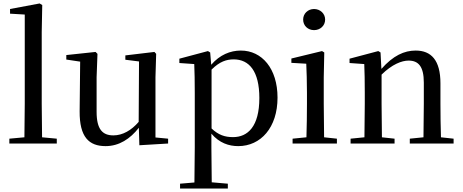

<svg xmlns="http://www.w3.org/2000/svg" viewBox="-20 -829 2673 1109"><path d="M120 0H308V-28L223 -36L221 -230V-644L224 -800L209 -809L38 -777V-750L123 -745V-230L121 -36L34 -28V0Z M785 10 951 0V-28L878 -35V-383L882 -518L872 -529L704 -509V-484L783 -474L781 -125C739 -76 688 -47 635 -47C573 -47 538 -81 538 -183V-383L543 -518L532 -529L363 -511V-485L443 -473L440 -186C439 -37 494 15 590 15C668 15 732 -27 782 -91Z M1356 15C1486 15 1583 -92 1583 -265C1583 -433 1493 -537 1371 -537C1310 -537 1249 -512 1200 -455L1194 -526L1181 -534L1016 -490V-465L1102 -459C1104 -410 1105 -361 1105 -293V23L1103 225L1020 232V260H1296V232L1203 224L1201 23V-57C1247 -3 1302 15 1356 15ZM1202 -427C1249 -474 1289 -486 1330 -486C1419 -486 1478 -418 1478 -263C1478 -98 1411 -37 1326 -37C1279 -37 1242 -49 1202 -87Z M1794 -655C1829 -655 1858 -680 1858 -716C1858 -751 1829 -777 1794 -777C1759 -777 1731 -751 1731 -716C1731 -680 1759 -655 1794 -655ZM1749 0H1926V-28L1852 -36L1850 -230V-382L1853 -526L1840 -534L1663 -491V-466L1749 -461C1751 -411 1753 -362 1753 -294V-230C1753 -176 1752 -92 1750 -36L1670 -28V0Z M2425 0H2600V-28L2527 -36C2525 -91 2524 -174 2524 -230V-348C2524 -482 2470 -537 2381 -537C2315 -537 2251 -508 2183 -431L2178 -526L2165 -534L1999 -490V-465L2084 -459C2086 -410 2087 -363 2087 -295V-230L2085 -36L2005 -28V0H2259V-28L2186 -36L2184 -230V-398C2245 -458 2301 -479 2340 -479C2396 -479 2428 -446 2428 -352V-230L2426 -36L2347 -28V0Z"/></svg>

Font: Source Han Serif CN Medium
Style: Regular
Weight: 500
Designer: Ryoko NISHIZUKA 西塚涼子 (kana & ideographs); Frank Grießhammer (Latin, Greek & Cyrillic); Wenlong ZHANG 张文龙 (bopomofo); San
Foundry: Adobe
Version: Version 2.002;hotconv 1.1.0;makeotfexe 2.6.0